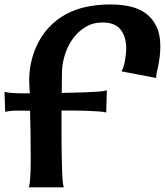

<svg xmlns="http://www.w3.org/2000/svg" viewBox="-25 -841 731 852"><path d="M465.8 -821.3Q512.7 -821.3 553.2 -812Q593.8 -802.7 623 -780.8Q652.3 -758.8 669.4 -723.1Q686.5 -687.5 686.5 -635.7Q686.5 -612.3 683.6 -588.9Q680.7 -565.4 675.8 -542Q673.8 -531.2 670.9 -520Q668 -508.8 668 -498V-495.1L513.7 -524.4Q519.5 -533.2 523.4 -545.9Q527.3 -558.6 529.8 -572.8Q532.2 -586.9 533.7 -600.6Q535.2 -614.3 535.2 -625Q535.2 -677.7 510.3 -709.5Q485.4 -741.2 429.7 -741.2Q386.7 -741.2 353.5 -720.7Q320.3 -700.2 297.4 -668Q274.4 -635.7 262.2 -595.7Q250 -555.7 250 -517.6Q250 -495.1 249.5 -473.1Q249 -451.2 249 -428.7Q280.3 -429.7 312.5 -430.2Q344.7 -430.7 377 -432.6Q393.6 -433.6 413.1 -434.6Q432.6 -435.5 449.2 -440.4L446.3 -341.8Q438.5 -344.7 411.1 -346.7Q383.8 -348.6 351.6 -349.6Q319.3 -350.6 290 -350.6Q260.7 -350.6 248 -350.6V-252.9Q248 -245.1 248 -225.1Q248 -205.1 248.5 -179.2Q249 -153.3 249.5 -125Q250 -96.7 251 -72.3Q252 -47.9 253.9 -30.8Q255.9 -13.7 258.8 -9.8H101.6Q105.5 -13.7 107.4 -32.7Q109.4 -51.8 110.4 -74.7Q111.3 -97.7 111.3 -118.7Q111.3 -139.6 111.3 -147.5Q111.3 -248 108.4 -349.6Q81.1 -349.6 52.7 -350.1Q24.4 -350.6 -2 -344.7L-4.9 -433.6Q4.9 -430.7 19.5 -429.2Q34.2 -427.7 50.3 -427.2Q66.4 -426.8 81.5 -426.8Q96.7 -426.8 107.4 -426.8Q106.4 -441.4 105.5 -455.6Q104.5 -469.7 104.5 -483.4Q104.5 -558.6 132.8 -627Q155.3 -679.7 189.5 -716.8Q223.6 -753.9 266.6 -777.3Q309.6 -800.8 359.9 -811Q410.2 -821.3 465.8 -821.3Z"/></svg>

Font: Cherry Cream Soda
Style: Regular
Weight: 400
Designer: Font Diner, Inc
Foundry: Font Diner, Inc
Version: Version 1.001